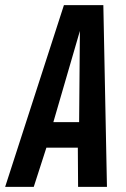

<svg xmlns="http://www.w3.org/2000/svg" viewBox="-54 -725 489 745"><path d="M-34 0 194 -705H347L361 0H249L248 -152H126L77 0ZM153 -251H253L256 -605Z"/></svg>

Font: Georama Condensed SemiBold
Style: Italic
Weight: 600
Width: 3
Italic angle: -9°
Designer: Jean-Baptiste Levee
Foundry: Production Type
Version: Version 1.000